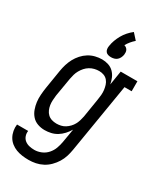

<svg xmlns="http://www.w3.org/2000/svg" viewBox="-242 -864 985 1164"><g transform="rotate(30 250.0 -282.5)"><path d="M167 213Q144 213 122 210Q100 207 80 199.5Q60 192 43 178.5Q26 165 15.5 146.5Q5 128 1 106Q-3 84 0 62H78Q75 80 81 97Q87 114 100.5 124.5Q114 135 131.5 139Q149 143 167 143Q191 143 215 133Q239 123 256 103.5Q273 84 281.5 60.5Q290 37 294 13L310 -81Q298 -61 282 -43.5Q266 -26 246.5 -14Q227 -2 205 3Q183 8 161 8Q161 8 161 8Q161 8 161 8Q135 8 111.5 -0.5Q88 -9 72 -27Q56 -45 47.5 -68.5Q39 -92 36 -116.5Q33 -141 35 -167.5Q37 -194 41 -219L62 -349Q66 -373 73 -396Q80 -419 91.5 -440.5Q103 -462 120 -481Q137 -500 158 -513Q179 -526 203 -532Q227 -538 250 -538Q273 -538 294.5 -531Q316 -524 331.5 -508.5Q347 -493 355.5 -473Q364 -453 368 -431L384 -530H501V-460H451L371 24Q367 49 359.5 73Q352 97 338.5 119Q325 141 306 160Q287 179 264 191Q241 203 216.5 208Q192 213 167 213ZM204 -62Q219 -62 234.5 -65.5Q250 -69 263.5 -77.5Q277 -86 288.5 -98Q300 -110 307.5 -124Q315 -138 319.5 -153Q324 -168 327 -183L348 -313Q351 -330 352.5 -348Q354 -366 352 -382.5Q350 -399 345 -415Q340 -431 329.5 -443.5Q319 -456 303.5 -462Q288 -468 270 -468Q254 -468 237.5 -464Q221 -460 206 -451Q191 -442 179.5 -429Q168 -416 159.5 -401Q151 -386 146.5 -370Q142 -354 139 -338L117 -208Q115 -191 114 -173.5Q113 -156 115.5 -140Q118 -124 124.5 -109Q131 -94 142.5 -83Q154 -72 170 -67Q186 -62 203 -62ZM289 -576Q278 -576 268 -579Q258 -582 252 -589.5Q246 -597 244.5 -607.5Q243 -618 245 -629Q248 -650 255.5 -670.5Q263 -691 274 -710.5Q285 -730 300 -747Q315 -764 333 -778L370 -737Q356 -725 344 -710.5Q332 -696 323 -680Q331 -678 337.5 -673Q344 -668 347.5 -661Q351 -654 351.5 -645.5Q352 -637 351 -629Q349 -618 344 -607.5Q339 -597 330.5 -589.5Q322 -582 311 -579Q300 -576 289 -576Z"/></g></svg>

Font: Iosevka Slab
Style: Italic
Weight: 400
Italic angle: -9°
Monospace: yes
Designer: Belleve Invis
Foundry: Belleve Invis
Version: Version 11.1.0; ttfautohint (v1.8.3)